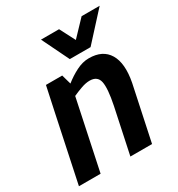

<svg xmlns="http://www.w3.org/2000/svg" viewBox="-167 -811 856 921"><g transform="rotate(-30 260.5 -350.0)"><path d="M407 0H287L340 -250Q358 -338 350 -375.5Q342 -413 299 -413Q278 -413 252.5 -404Q227 -395 203 -384L122 0H2L78 -360L108 -500H198L213 -447Q244 -472 279.5 -490Q315 -508 349 -508H350Q426 -508 458 -454.5Q490 -401 471 -302L460 -250ZM521 -700 384 -550H269L196 -700H296L340 -615L421 -700Z"/></g></svg>

Font: Epunda Sans SemiBold
Style: Italic
Weight: 600
Italic angle: -12.0243°
Designer: Simon Atzbach
Foundry: typofactur
Version: Version 2.204; ttfautohint (v1.8.4.7-5d5b)